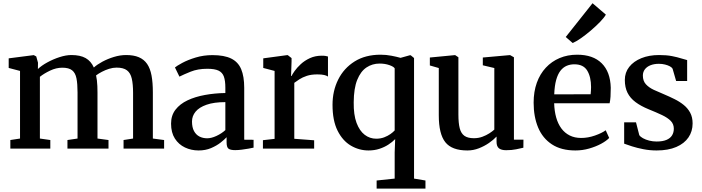

<svg xmlns="http://www.w3.org/2000/svg" viewBox="-20 -898 4243 1160"><path d="M42.5 0V-52L101 -61V-469.5L32.5 -487.5V-545.5L184 -565L199 -557L209.5 -519.5L209 -481Q231 -502 266.2 -521.2Q301.5 -540.5 340.2 -553Q379 -565.5 411 -565.5Q465 -565.5 497.5 -547Q530 -528.5 547 -490Q566.5 -508 598.5 -525.2Q630.5 -542.5 668.2 -554Q706 -565.5 742 -565.5Q788 -565.5 819 -552.2Q850 -539 868.8 -511.8Q887.5 -484.5 895.5 -442Q903.5 -399.5 903.5 -340.5V-61L971.5 -52V0H726.5V-52L784 -61V-337Q784 -389 776.2 -423Q768.5 -457 747 -473.2Q725.5 -489.5 684.5 -489.5Q662 -489.5 639 -482.2Q616 -475 595.5 -464.2Q575 -453.5 560.5 -442.5Q563.5 -428.5 565.5 -412Q567.5 -395.5 568.2 -377.5Q569 -359.5 569 -339.5V-61L635.5 -52V0H387.5V-52L448.5 -61V-339.5Q448.5 -391.5 442 -424.5Q435.5 -457.5 415.8 -473.2Q396 -489 356.5 -489Q319.5 -489 282.8 -471.5Q246 -454 221 -434V-61L284 -52V0Z M1180 11Q1135.5 11 1097.5 -7Q1059.5 -25 1036.5 -61Q1013.5 -97 1013.5 -151Q1013.5 -200.5 1040.2 -235.2Q1067 -270 1113 -291.8Q1159 -313.5 1218 -324.2Q1277 -335 1341.5 -336V-368.5Q1341.5 -410.5 1332.5 -435.5Q1323.5 -460.5 1300 -471.5Q1276.5 -482.5 1232.5 -482.5Q1175 -482.5 1131.8 -465Q1088.5 -447.5 1064 -435L1037 -490.5Q1048 -500 1081.2 -518Q1114.5 -536 1162.2 -550.5Q1210 -565 1263.5 -565Q1335 -565 1377 -544.2Q1419 -523.5 1437.2 -479.8Q1455.5 -436 1455.5 -367.5V-54L1512 -53.5V-6Q1501 -3.5 1481.8 0Q1462.5 3.5 1440.8 6.2Q1419 9 1401 9Q1372 9 1360.5 0.2Q1349 -8.5 1349 -38.5V-69Q1337 -55.5 1312.8 -36.5Q1288.5 -17.5 1255 -3.2Q1221.5 11 1180 11ZM1232 -62.5Q1257 -62.5 1287.8 -76.8Q1318.5 -91 1341.5 -112V-281Q1272.5 -281 1227.8 -265.2Q1183 -249.5 1161.5 -223.2Q1140 -197 1140 -164Q1140 -129 1152 -106.5Q1164 -84 1184.8 -73.2Q1205.5 -62.5 1232 -62.5Z M1568.5 0V-51L1639 -59V-469.5L1570.5 -487.5V-545.5L1715 -565H1718.5L1741.5 -547V-527L1738.5 -439H1741.5Q1746 -449 1760 -469Q1774 -489 1797.2 -510.5Q1820.5 -532 1852.5 -546.8Q1884.5 -561.5 1924.5 -561.5Q1938.5 -561.5 1947.2 -560Q1956 -558.5 1961.5 -556.5V-435.5Q1954.5 -441 1938.8 -444.8Q1923 -448.5 1897.5 -448.5Q1860.5 -448.5 1834 -439.8Q1807.5 -431 1789 -419Q1770.5 -407 1758 -397.5V-59.5L1878 -50.5V0Z M2255.5 241.5V192.5L2364.5 181V23L2367.5 -57.5Q2350.5 -40 2326.2 -24.2Q2302 -8.5 2272 1.2Q2242 11 2206.5 11Q2149.5 11 2099.8 -18.2Q2050 -47.5 2019.5 -108.5Q1989 -169.5 1989 -265Q1989 -348.5 2023.2 -417.2Q2057.5 -486 2122.5 -526.8Q2187.5 -567.5 2279.5 -567.5Q2313 -567.5 2345.2 -561.2Q2377.5 -555 2400 -548.5L2455.5 -564H2461.5L2481.5 -547.5V181L2550.5 192.5V241.5ZM2253 -60Q2279 -60 2300.8 -68.2Q2322.5 -76.5 2338.8 -88Q2355 -99.5 2364.5 -110V-485Q2358.5 -495.5 2332 -504.8Q2305.5 -514 2273.5 -514Q2229.5 -514 2194.2 -490.5Q2159 -467 2138.2 -415.5Q2117.5 -364 2117 -280Q2116 -204 2134.2 -155.5Q2152.5 -107 2183.5 -83.5Q2214.5 -60 2253 -60Z M3038 9.5Q3008.5 9.5 2994.2 -2.2Q2980 -14 2980 -41V-73Q2962 -53.5 2934.2 -34.2Q2906.5 -15 2873 -2Q2839.5 11 2804 11Q2710 11 2670.5 -38.8Q2631 -88.5 2631 -201.5V-487L2577 -502.5V-550.5L2728 -565H2730L2749.5 -552V-206Q2749.5 -154.5 2757.5 -123.2Q2765.5 -92 2785.8 -77.5Q2806 -63 2843 -63Q2871 -63 2894.5 -71.8Q2918 -80.5 2936.5 -92.5Q2955 -104.5 2966.5 -115V-487L2897 -503.5V-550.5L3059 -565H3062L3085 -552V-54H3142.5L3142 -5.5Q3124.5 -1.5 3098.2 4Q3072 9.5 3038 9.5Z M3456.5 11Q3370.5 11 3314.5 -25.8Q3258.5 -62.5 3231.2 -127.5Q3204 -192.5 3204 -277.5Q3204 -344 3223.2 -397.8Q3242.5 -451.5 3277.8 -489.2Q3313 -527 3361 -547.2Q3409 -567.5 3467 -567.5Q3563 -567.5 3615.2 -515.8Q3667.5 -464 3670 -368Q3670 -337 3668.5 -314Q3667 -291 3663 -274H3328Q3329.5 -227 3340.2 -188.5Q3351 -150 3371.5 -122.2Q3392 -94.5 3422 -79.5Q3452 -64.5 3491.5 -64.5Q3532.5 -64.5 3574.5 -79.2Q3616.5 -94 3639.5 -111L3660.5 -64.5Q3643.5 -46.5 3611.5 -29.2Q3579.5 -12 3539.2 -0.5Q3499 11 3456.5 11ZM3328.5 -328 3548.5 -328.5Q3549.5 -338 3550.2 -350Q3551 -362 3551 -372Q3551 -433 3528 -471.2Q3505 -509.5 3450 -509.5Q3425 -509.5 3403.8 -500.5Q3382.5 -491.5 3366.2 -470.8Q3350 -450 3340.2 -415Q3330.5 -380 3328.5 -328ZM3439.5 -638.5 3398 -674.5 3560 -878.5 3640.5 -809.5Q3629.5 -790.5 3604.8 -765Q3580 -739.5 3549.5 -713.5Q3519 -687.5 3490 -667.2Q3461 -647 3441 -638.5Z M3947 11Q3906 11 3867.5 3.5Q3829 -4 3798.5 -13.8Q3768 -23.5 3751 -30V-159H3822.5L3842.5 -81Q3848.5 -72 3864.5 -63Q3880.5 -54 3902.2 -48.5Q3924 -43 3947 -43Q3983.5 -43 4006.5 -52.8Q4029.5 -62.5 4040.2 -80Q4051 -97.5 4051 -120.5Q4051 -148.5 4032.5 -167.5Q4014 -186.5 3979.8 -202.8Q3945.5 -219 3898.5 -238Q3852 -257 3819.8 -281Q3787.5 -305 3771.2 -337.5Q3755 -370 3755 -415Q3755 -460 3781.5 -493.8Q3808 -527.5 3854.8 -546.5Q3901.5 -565.5 3962 -565.5Q4007 -565.5 4040 -559Q4073 -552.5 4095.5 -545.2Q4118 -538 4131.5 -535V-408.5H4065L4043.5 -483Q4039 -491 4026.8 -497.5Q4014.5 -504 3997.5 -508.2Q3980.5 -512.5 3961 -512.5Q3932 -512.5 3910 -503.8Q3888 -495 3876 -479Q3864 -463 3864 -441.5Q3864 -409 3882.2 -389Q3900.5 -369 3930 -355.2Q3959.5 -341.5 3992.5 -328Q4024.5 -314.5 4055.2 -299.2Q4086 -284 4110.5 -264.2Q4135 -244.5 4149.8 -217.2Q4164.5 -190 4164.5 -152Q4164.5 -104.5 4139.5 -67.8Q4114.5 -31 4065.8 -10Q4017 11 3947 11Z"/></svg>

Font: Merriweather 24pt SemiBold
Style: Regular
Weight: 600
Designer: Eben Sorkin
Foundry: Eben Sorkin
Version: Version 2.100